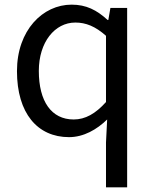

<svg xmlns="http://www.w3.org/2000/svg" viewBox="-20 -577 660 826"><path d="M436 229H527V-543H455L446 -491H443C396 -534 351 -557 288 -557C164 -557 53 -447 53 -271C53 -90 141 13 277 13C340 13 397 -20 441 -63L436 36ZM297 -63C201 -63 147 -141 147 -272C147 -396 216 -480 304 -480C349 -480 390 -464 436 -423V-138C391 -88 347 -63 297 -63Z"/></svg>

Font: Source Han Sans KR Regular
Style: Regular
Weight: 400
Designer: Ryoko NISHIZUKA (kana & ideographs); Paul D. Hunt (Latin, Greek & Cyrillic); Wenlong ZHANG (bopomofo); Sandoll Communica
Foundry: Adobe Systems Incorporated
Version: Version 1.004;PS 1.004;hotconv 1.0.82;makeotf.lib2.5.63406